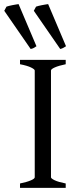

<svg xmlns="http://www.w3.org/2000/svg" viewBox="-62 -903 379 923"><path d="M34.2 0V-21Q67.4 -27.8 86.2 -35.9Q105 -43.9 105 -50.8V-564Q105 -569.8 87.2 -578.6Q69.3 -587.4 34.2 -594.2V-615.2H253.9V-594.2Q220.7 -587.4 201.9 -579.1Q183.1 -570.8 183.1 -564V-50.8Q183.1 -44.9 200.9 -36.4Q218.8 -27.8 253.9 -21V0ZM-41.5 -851.1 -30.8 -871.1Q-25.4 -873 -18.1 -874.8Q-10.7 -876.5 -2.7 -878.2Q5.4 -879.9 13.4 -881.1Q21.5 -882.3 27.3 -883.3L113.3 -680.7Q104.5 -674.8 99.6 -672.1Q94.7 -669.4 85.4 -667.5ZM100.6 -851.1 111.3 -871.1Q116.2 -873 123.8 -874.8Q131.3 -876.5 139.4 -878.2Q147.5 -879.9 155.5 -881.1Q163.6 -882.3 169.4 -883.3L255.4 -680.7Q245.6 -674.8 240.7 -672.1Q235.8 -669.4 227.5 -667.5Z"/></svg>

Font: Noto Serif Devanagari
Style: Bold
Weight: 700
Designer: Monotype Design Team
Foundry: Monotype Imaging Inc.
Version: Version 1.01